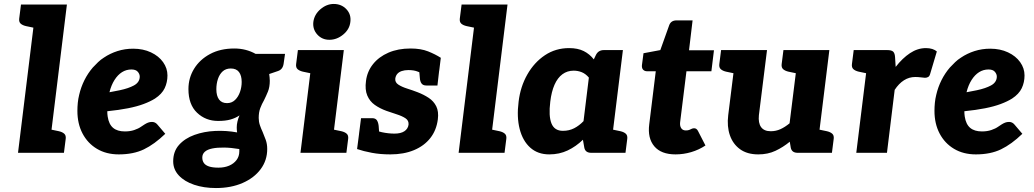

<svg xmlns="http://www.w3.org/2000/svg" viewBox="-20 -772 5224 970"><path d="M71 0 163 -749H318L226 0ZM206 0 235 -118 278 -109Q295 -105 304.5 -96.5Q314 -88 312 -71L303 0ZM183 -749 155 -631 112 -640Q94 -644 84.5 -652.5Q75 -661 77 -678L86 -749Z M580 8Q517 8 470 -20Q423 -48 397 -97.5Q371 -147 371 -212Q371 -232 373 -252.5Q375 -273 380 -293Q389 -332 406.5 -367Q424 -402 449 -431Q462 -445 475.5 -458Q489 -471 505 -481Q536 -502 573.5 -514Q611 -526 653 -526Q703 -526 742.5 -507.5Q782 -489 804 -458Q826 -427 826 -391Q826 -356 812 -326.5Q798 -297 763 -274Q739 -259 705.5 -246.5Q672 -234 626.5 -225Q581 -216 522 -210Q522 -203 522.5 -196Q523 -189 524 -183Q530 -144 551.5 -126Q573 -108 611 -108Q637 -108 658 -115Q679 -122 693 -132Q702 -138 710.5 -143.5Q719 -149 728 -152.5Q737 -156 748 -156Q764 -156 775 -143L815 -96Q760 -43 707 -17.5Q654 8 580 8ZM533 -306Q561 -311 584.5 -316Q608 -321 625.5 -327Q643 -333 656 -340Q671 -348 678.5 -359.5Q686 -371 686 -385Q686 -398 676 -409.5Q666 -421 644 -421Q618 -421 596.5 -407.5Q575 -394 558.5 -368Q542 -342 533 -306Z M1071 178Q1010 178 961 161.5Q912 145 883.5 114.5Q855 84 855 43Q855 -7 884.5 -40Q914 -73 962.5 -90.5Q1011 -108 1067.5 -110.5Q1124 -113 1178 -103Q1177 -109 1176.5 -115Q1176 -121 1176 -128Q1176 -142 1179.5 -157.5Q1183 -173 1190 -189Q1171 -176 1145.5 -168.5Q1120 -161 1082 -161Q1019 -161 975.5 -202.5Q932 -244 932 -322Q932 -378 960.5 -424.5Q989 -471 1041 -499Q1093 -527 1164 -527Q1194 -527 1221 -520Q1248 -513 1271 -500H1420L1413 -451Q1409 -421 1384 -413L1340 -398Q1341 -390 1342 -381.5Q1343 -373 1343 -364Q1343 -332 1333.5 -309Q1324 -286 1314 -266Q1303 -247 1295 -226Q1287 -205 1287 -176Q1287 -157 1293 -139.5Q1299 -122 1307 -105Q1315 -86 1322.5 -65.5Q1330 -45 1330 -19Q1330 38 1297 82.5Q1264 127 1205.5 152.5Q1147 178 1071 178ZM1084 75Q1114 75 1137.5 65Q1161 55 1175 36.5Q1189 18 1189 -7Q1189 -5 1189 -9.5Q1189 -14 1189 -18.5Q1189 -23 1189 -19Q1147 -26 1112.5 -26.5Q1078 -27 1053 -22Q1028 -17 1015 -5.5Q1002 6 1002 24Q1002 40 1010 51.5Q1018 63 1036 69Q1054 75 1084 75ZM1127 -251Q1151 -251 1167.5 -267Q1184 -283 1192.5 -307.5Q1201 -332 1201 -358Q1201 -390 1187.5 -408Q1174 -426 1146 -426Q1121 -426 1105 -411.5Q1089 -397 1081 -373Q1073 -349 1073 -321Q1073 -288 1086.5 -269.5Q1100 -251 1127 -251Z M1498 0 1562 -519H1717L1653 0ZM1633 0 1662 -118 1705 -109Q1722 -105 1731.5 -96.5Q1741 -88 1739 -71L1730 0ZM1582 -519 1553 -401 1510 -410Q1493 -414 1483.5 -422.5Q1474 -431 1476 -448L1485 -519ZM1644 -571Q1607 -571 1583 -597.5Q1559 -624 1563 -661Q1568 -699 1599 -725.5Q1630 -752 1666 -752Q1705 -752 1730 -725.5Q1755 -699 1750 -661Q1746 -624 1714 -597.5Q1682 -571 1644 -571Z M1952 8Q1901 8 1858.5 0Q1816 -8 1784 -19L1796 -111L1869 -122Q1877 -111 1909.5 -104Q1942 -97 1973 -97Q2005 -97 2023 -109Q2041 -121 2044 -142Q2046 -163 2028.5 -174.5Q2011 -186 1984 -194.5Q1957 -203 1932 -212Q1899 -224 1873.5 -242Q1848 -260 1835.5 -289.5Q1823 -319 1829 -363Q1835 -411 1864.5 -448Q1894 -485 1942.5 -506Q1991 -527 2054 -527Q2106 -527 2142.5 -512.5Q2179 -498 2207 -480L2199 -415L2126 -396Q2110 -402 2091 -410Q2072 -418 2043 -418Q2024 -418 2009.5 -413Q1995 -408 1987 -398.5Q1979 -389 1977 -375Q1975 -356 1992.5 -344.5Q2010 -333 2037 -324.5Q2064 -316 2090 -306Q2121 -294 2146 -277.5Q2171 -261 2184 -235Q2197 -209 2192 -169Q2185 -114 2154 -74.5Q2123 -35 2071.5 -13.5Q2020 8 1952 8ZM2095 -447 2199 -418 2190 -340H2134Q2117 -340 2109.5 -350.5Q2102 -361 2101 -379ZM1898 -68 1794 -97 1804 -175H1860Q1877 -175 1884 -164.5Q1891 -154 1893 -136Z M2297 0 2389 -749H2544L2452 0ZM2432 0 2461 -118 2504 -109Q2521 -105 2530.5 -96.5Q2540 -88 2538 -71L2529 0ZM2409 -749 2381 -631 2338 -640Q2320 -644 2310.5 -652.5Q2301 -661 2303 -678L2312 -749Z M2755 8Q2697 8 2659 -26Q2621 -60 2605.5 -120Q2590 -180 2600 -258Q2609 -334 2644 -395.5Q2679 -457 2733 -493Q2787 -529 2855 -529Q2899 -529 2929 -514Q2959 -499 2980 -472L2990 -493Q3002 -519 3031 -519H3127L3063 0H2967Q2937 0 2932 -26L2925 -66Q2890 -32 2848 -12Q2806 8 2755 8ZM2824 -111Q2855 -111 2880.5 -124Q2906 -137 2928 -160L2955 -380Q2939 -399 2919.5 -407Q2900 -415 2878 -415Q2846 -415 2821.5 -397Q2797 -379 2781.5 -344Q2766 -309 2760 -258Q2751 -186 2766 -148.5Q2781 -111 2824 -111ZM3043 0 3072 -118 3115 -109Q3132 -105 3141.5 -96.5Q3151 -88 3149 -71L3140 0Z M3393 8Q3320 8 3285.5 -33Q3251 -74 3260 -144L3293 -412H3249Q3237 -412 3229.5 -419.5Q3222 -427 3223 -442L3231 -503L3316 -519L3361 -645Q3370 -669 3398 -669H3479L3461 -518H3587L3574 -412H3448L3416 -154Q3414 -136 3421.5 -124.5Q3429 -113 3445 -113Q3456 -113 3463 -116Q3470 -119 3475 -121.5Q3480 -124 3487 -124Q3499 -124 3506 -111L3544 -37Q3511 -15 3472 -3.5Q3433 8 3393 8Z M3811 8Q3755 8 3719 -18Q3683 -44 3667.5 -88.5Q3652 -133 3659 -190L3700 -519H3855L3814 -190Q3810 -151 3825 -130Q3840 -109 3874 -109Q3900 -109 3923 -119.5Q3946 -130 3969 -149L4015 -519H4170L4106 0H4010Q3980 0 3975 -26L3970 -56Q3936 -28 3897.5 -10Q3859 8 3811 8ZM4086 0 4115 -118 4158 -109Q4175 -105 4184.5 -96.5Q4194 -88 4192 -71L4183 0ZM3720 -519 3691 -401 3648 -410Q3631 -414 3621.5 -422.5Q3612 -431 3614 -448L3623 -519ZM4035 -519 4006 -401 3963 -410Q3946 -414 3936.5 -422.5Q3927 -431 3929 -448L3938 -519Z M4306 0 4370 -519H4462Q4485 -519 4493 -510.5Q4501 -502 4502 -482L4505 -434Q4539 -478 4577.5 -503.5Q4616 -529 4658 -529Q4676 -529 4690 -524.5Q4704 -520 4713 -512L4679 -398Q4676 -387 4669 -383Q4662 -379 4653 -379Q4650 -379 4634 -381Q4618 -383 4604 -383Q4573 -383 4547 -366.5Q4521 -350 4500 -318L4461 0ZM4390 -519 4361 -401 4318 -410Q4301 -414 4291.5 -422.5Q4282 -431 4284 -448L4293 -519Z M4910 8Q4847 8 4800 -20Q4753 -48 4727 -97.5Q4701 -147 4701 -212Q4701 -232 4703 -252.5Q4705 -273 4710 -293Q4719 -332 4736.5 -367Q4754 -402 4779 -431Q4792 -445 4805.5 -458Q4819 -471 4835 -481Q4866 -502 4903.5 -514Q4941 -526 4983 -526Q5033 -526 5072.5 -507.5Q5112 -489 5134 -458Q5156 -427 5156 -391Q5156 -356 5142 -326.5Q5128 -297 5093 -274Q5069 -259 5035.5 -246.5Q5002 -234 4956.5 -225Q4911 -216 4852 -210Q4852 -203 4852.5 -196Q4853 -189 4854 -183Q4860 -144 4881.5 -126Q4903 -108 4941 -108Q4967 -108 4988 -115Q5009 -122 5023 -132Q5032 -138 5040.5 -143.5Q5049 -149 5058 -152.5Q5067 -156 5078 -156Q5094 -156 5105 -143L5145 -96Q5090 -43 5037 -17.5Q4984 8 4910 8ZM4863 -306Q4891 -311 4914.5 -316Q4938 -321 4955.5 -327Q4973 -333 4986 -340Q5001 -348 5008.5 -359.5Q5016 -371 5016 -385Q5016 -398 5006 -409.5Q4996 -421 4974 -421Q4948 -421 4926.5 -407.5Q4905 -394 4888.5 -368Q4872 -342 4863 -306Z"/></svg>

Font: Aleo Black
Style: Italic
Weight: 900
Italic angle: -7°
Designer: Alessio Laiso
Foundry: Alessio Laiso
Version: Version 2.001;gftools[0.9.29]